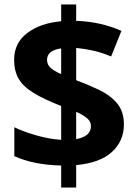

<svg xmlns="http://www.w3.org/2000/svg" viewBox="-20 -779 612 857"><path d="M253 -40Q188 -42 137 -52.5Q86 -63 44 -82V-211Q85 -191 143 -174.5Q201 -158 253 -155V-306Q176 -336 129.5 -364.5Q83 -393 63 -428Q43 -463 43 -512Q43 -587 101.5 -631.5Q160 -676 253 -684V-759H320V-686Q431 -682 522 -641L476 -527Q436 -544 395.5 -553Q355 -562 320 -565V-421Q374 -401 423 -377.5Q472 -354 502.5 -318Q533 -282 533 -223Q533 -150 480 -101Q427 -52 320 -42V58H253ZM253 -563Q190 -554 190 -512Q190 -491 205 -477Q220 -463 253 -448ZM320 -158Q386 -170 386 -216Q386 -236 369.5 -250.5Q353 -265 320 -280Z"/></svg>

Font: Noto Sans Sinhala
Style: Bold
Weight: 700
Designer: Jelle Bosma - Monotype Design Team
Foundry: Monotype Imaging Inc.
Version: Version 2.006; ttfautohint (v1.8.4.7-5d5b)